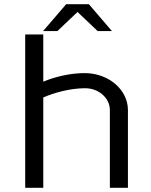

<svg xmlns="http://www.w3.org/2000/svg" viewBox="-20 -894 719 914"><path d="M185 -746H253L349 -837L445 -746H513L403 -874H295ZM100 0H186V-429.9C237.7 -453.1 316.1 -474 385 -474C450.1 -474 503 -427.4 503 -370V0H589V-370C589 -467.2 496.7 -546 383 -546C315.6 -546 243.8 -529.3 186 -505.3V-730H100Z"/></svg>

Font: Resamitz
Style: Bold
Weight: 700
Designer: gluk
Foundry: gluk
Version: Version 0.047